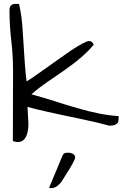

<svg xmlns="http://www.w3.org/2000/svg" viewBox="-20 -734 654 999"><path d="M123 -177.7 127.9 -92.8Q127.9 -14.6 90.8 2Q83 4.9 72.3 4.9Q61.5 4.9 46.9 0L47.9 -365.2Q47.9 -444.3 38.6 -523.9Q29.3 -603.5 29.3 -682.6Q29.3 -713.9 62.5 -713.9H70.3Q77.1 -713.9 79.1 -712.9Q93.8 -652.3 98.6 -566.4Q109.4 -376 118.2 -310.5Q134.8 -319.3 192.4 -360.4Q250 -401.4 285.2 -426.3Q320.3 -451.2 351.6 -472.7Q424.8 -520.5 443.4 -520.5Q459 -520.5 467.8 -502Q418.9 -440.4 310.5 -365.2Q266.6 -335 223.1 -305.2Q179.7 -275.4 143.6 -243.2Q209 -225.6 267.6 -206.5Q326.2 -187.5 380.9 -171.9Q506.8 -134.8 597.7 -129.9Q597.7 -103.5 592.8 -95.7Q584 -82 556.6 -80.1H548.8Q489.3 -96.7 390.6 -117.2Q196.3 -157.2 123 -177.7ZM304.7 77.1Q310.5 64.5 317.9 62.5Q325.2 60.5 334 60.5Q342.8 60.5 349.6 62.5Q371.1 68.4 371.1 85Q371.1 100.6 317.4 183.6Q307.6 199.2 303.2 206.5Q298.8 213.9 292 220.7Q269.5 245.1 247.1 245.1Q241.2 245.1 235.4 243.2Z"/></svg>

Font: Architects Daughter
Style: Regular
Weight: 400
Designer: Kimberly Geswein
Foundry: Kimberly Geswein
Version: Version 1.003 2010